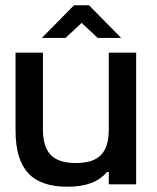

<svg xmlns="http://www.w3.org/2000/svg" viewBox="-20 -700 595 729"><path d="M497 0V-500H393V-209C393 -120 356 -81 268 -81C181 -81 143 -120 143 -209V-500H39V-205C39 -57 102 9 236 9C308 9 355 -10 386 -47H393V0ZM139 -556H229L290 -613L351 -556H440L318 -680H261Z"/></svg>

Font: LT Wave Alt Medium
Style: Regular
Weight: 500
Designer: Daniel Lyons
Version: Version 2.5 (Glyphs App)